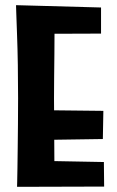

<svg xmlns="http://www.w3.org/2000/svg" viewBox="-20 -722 452 743"><path d="M46 1Q46 1 46.5 -18Q47 -37 47.5 -71Q48 -105 48.5 -148.5Q49 -192 49.5 -241.5Q50 -291 50 -342Q50 -406 49 -470Q48 -534 46 -586.5Q44 -639 43 -670.5Q42 -702 42 -702L192 -688Q192 -688 191.5 -663.5Q191 -639 191 -599.5Q191 -560 190.5 -513Q190 -466 189.5 -421Q189 -376 189 -341Q189 -306 189.5 -261Q190 -216 190 -171Q190 -126 190.5 -88Q191 -50 191.5 -26.5Q192 -3 192 -3ZM46 1 114 -100 382 -95 383 0ZM110 -180V-296L380 -293L378 -184ZM101 -591 42 -702 371 -693V-592Z"/></svg>

Font: Truculenta Black
Style: Regular
Weight: 900
Version: Version 1.002